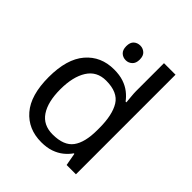

<svg xmlns="http://www.w3.org/2000/svg" viewBox="-210 -893 1036 1036"><g transform="rotate(45 307.5 -375.0)"><path d="M285 -737Q305 -737 320.5 -723.5Q336 -710 336 -681Q336 -653 320.5 -639Q305 -625 285 -625Q263 -625 248 -639Q233 -653 233 -681Q233 -710 248 -723.5Q263 -737 285 -737ZM275 10Q175 10 115 -59.5Q55 -129 55 -267Q55 -405 115.5 -475.5Q176 -546 276 -546Q318 -546 349 -535.5Q380 -525 403 -507Q426 -489 442 -467H448Q447 -480 444.5 -505.5Q442 -531 442 -546V-760H530V0H459L446 -72H442Q426 -49 403 -30.5Q380 -12 348.5 -1Q317 10 275 10ZM289 -63Q374 -63 408.5 -109.5Q443 -156 443 -250V-266Q443 -366 410 -419.5Q377 -473 288 -473Q217 -473 181.5 -416.5Q146 -360 146 -265Q146 -169 181.5 -116Q217 -63 289 -63Z"/></g></svg>

Font: ltamil25
Style: Book
Weight: 400
Designer: Jelle Bosma - Monotype Design Team
Foundry: Monotype Imaging Inc.
Version: Version 2.003